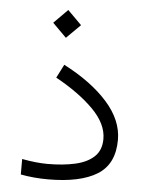

<svg xmlns="http://www.w3.org/2000/svg" viewBox="-49 -683 561 722"><g transform="rotate(5 232.0 -321.5)"><path d="M179.7 -642.1 232.4 -589.4 179.7 -537.1 127.4 -589.4ZM151.9 -58.6Q210.4 -58.6 256.1 -68.8Q301.8 -79.1 327.6 -103.5Q353.5 -127.9 353.5 -170.4Q353.5 -227.1 299.6 -281.5Q245.6 -335.9 156.7 -384.8L182.6 -435.5Q287.6 -381.3 347.9 -313.7Q408.2 -246.1 408.2 -171.9Q408.2 -80.1 344.2 -40.5Q280.3 -1 159.2 -1Q105 -1 55.7 -10.3V-68.8Q109.9 -58.6 151.9 -58.6Z"/></g></svg>

Font: Vazirmatn FD ExtraLight
Style: Regular
Weight: 200
Designer: Saber Rastikerdar
Foundry: Saber Rastikerdar
Version: Version 33.003